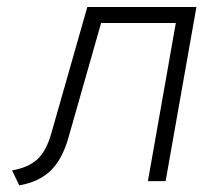

<svg xmlns="http://www.w3.org/2000/svg" viewBox="-20 -532 606 564"><path d="M36.5 12.5 15.5 -31.5Q62 -39.5 88.8 -63.2Q115.5 -87 130.5 -139.5L236.5 -511.5H557L466.5 0H414.5L496.5 -464.5H277L181 -127.5Q163 -64 128.8 -30.8Q94.5 2.5 36.5 12.5Z"/></svg>

Font: Overpass ExtraLight
Style: Italic
Weight: 250
Italic angle: -10°
Designer: Delve Withrington, Dave Bailey, Thomas Jockin
Foundry: Delve Fonts LLC
Version: Version 4.000